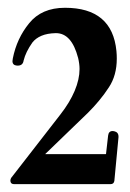

<svg xmlns="http://www.w3.org/2000/svg" viewBox="-20 -734 336 496"><path d="M13.2 -583.5Q23.4 -634.8 55.2 -673.8Q87.4 -713.9 147.9 -713.9Q270 -713.9 280.8 -602.1Q281.2 -596.7 281.5 -592Q281.7 -587.4 281.7 -582.5Q281.7 -539.1 261.2 -508.3Q249.5 -490.2 235.8 -473.9Q222.2 -457.5 207.5 -442.9L97.2 -336.4V-335.9H97.7H253.4Q253.9 -335.9 253.9 -336.4Q254.9 -348.1 256.6 -360.1Q258.3 -372.1 259.3 -383.8Q260.7 -395.5 271 -395.5Q273.4 -395.5 274.9 -395Q286.1 -392.6 286.1 -381.3V-380.4V-379.9V-379.4L275.4 -266.6Q273.9 -258.3 265.6 -258.3H16.6Q8.8 -258.3 7.3 -264.2Q6.8 -265.1 6.8 -267.1Q6.8 -271 8.8 -274.4L136.2 -438.5Q160.2 -469.2 172.9 -499.3Q185.5 -529.3 185.5 -555.7Q185.5 -568.8 181.6 -585.4V-585Q165 -648.4 124.5 -648.4H124Q102.1 -647.9 87.2 -641.6Q72.3 -635.3 63.5 -624Q46.4 -599.6 41 -577.6Q39.1 -564.5 25.9 -564.5H24.9H24.4H23.9Q12.2 -565.4 12.2 -576.2Q12.2 -578.6 13.2 -583.5Z"/></svg>

Font: UnifrakturMaguntia sl
Style: Regular
Weight: 400
Designer: j. 'mach' wust, based on a font by Peter Wiegel, original typeface by Carl Albert Fahrenwaldt 1901
Version: Version 2010-11-24